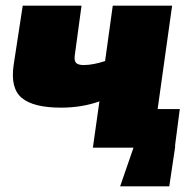

<svg xmlns="http://www.w3.org/2000/svg" viewBox="-20 -520 688 676"><path d="M596 -5H597L576 136H403L450 0H307L330 -163Q268 -141 195 -141Q98 -141 57 -175Q16 -209 28 -291L60 -500H267L243 -323Q241 -306 248 -298.5Q255 -291 275 -291Q307 -291 350 -305L377 -500H586L535 -136H613Z"/></svg>

Font: Exo 2.0 Black
Style: Italic
Weight: 900
Italic angle: -8°
Designer: Natanael Gama
Version: Version 1.001;PS 001.001;hotconv 1.0.70;makeotf.lib2.5.58329